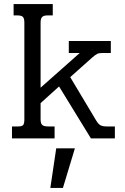

<svg xmlns="http://www.w3.org/2000/svg" viewBox="-20 -682 615 946"><path d="M39 -59H68Q89 -59 94.5 -66.5Q100 -74 100 -94V-571Q100 -591 93 -598.5Q86 -606 67 -606H47V-662H240V-606H213Q195 -606 187.5 -598Q180 -590 180 -571V-250L373 -421H319V-480H526V-421H487Q469 -421 460 -417Q451 -413 436 -400L326 -302L454 -88Q465 -70 475.5 -64.5Q486 -59 508 -59H546V0H428L271 -256L180 -174V-94Q180 -75 187.5 -67Q195 -59 217 -59H249V0H39ZM257 49H349L290 244H228Z"/></svg>

Font: Pridi Light
Style: Regular
Weight: 300
Designer: Katatrad Team
Foundry: CadsonDemak
Version: Version 1.003